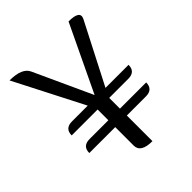

<svg xmlns="http://www.w3.org/2000/svg" viewBox="-199 -829 948 948"><g transform="rotate(-45 274.5 -355.5)"><path d="M314 0Q233 0 233 -50V-179H52Q52 -227 102 -227H233V-302H52Q52 -350 102 -350H212L27 -711Q114 -711 134 -666L273 -363L439 -711Q521 -711 499 -667L336 -350H497Q497 -302 447 -302H314V-227H497Q497 -179 447 -179H314V0Z"/></g></svg>

Font: Swei Half Moon CJK TC
Style: DemiLight
Weight: 350
Version: Version 2.125